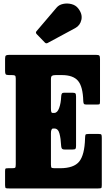

<svg xmlns="http://www.w3.org/2000/svg" viewBox="-20 -1058 604 1078"><path d="M46 -636.5H30.5Q15.5 -636.5 12 -641Q8.5 -645.5 8.5 -659.5V-728Q8.5 -743.5 13.8 -746.8Q19 -750 33.5 -750H519Q534.5 -750 538 -745.5Q541.5 -741 541.5 -726V-490.5Q541.5 -476.5 539.5 -473.8Q537.5 -471 524 -471H464Q453 -471 450.5 -476Q448 -481 447.5 -491Q445.5 -571.5 418.2 -604Q391 -636.5 327 -636.5H293.5Q279 -636.5 272.5 -632.8Q266 -629 266 -613.5V-451Q266 -435 268 -429.5Q270 -424 274.5 -424H284.5Q302 -424 312 -451.2Q322 -478.5 323.5 -516Q324 -527 327.2 -532.2Q330.5 -537.5 340 -537.5H385Q399 -537.5 403 -533.8Q407 -530 407 -516V-239.5Q407 -226.5 403.8 -222.5Q400.5 -218.5 387 -218.5H343.5Q331 -218.5 327.2 -224.2Q323.5 -230 323 -242.5Q321.5 -279 314 -307.8Q306.5 -336.5 285 -336.5H278.5Q266 -336.5 266 -309.5V-134Q266 -117.5 270.8 -115.5Q275.5 -113.5 292 -113.5H317Q394.5 -113.5 424.8 -151Q455 -188.5 457.5 -280.5Q458 -297.5 460.2 -301.8Q462.5 -306 479.5 -306H532Q546.5 -306 549 -302.2Q551.5 -298.5 551.5 -284V-19Q551.5 -5 548.5 -2.5Q545.5 0 531 0H32.5Q18.5 0 13.5 -1.5Q8.5 -3 8.5 -18V-98Q8.5 -110 11.8 -111.8Q15 -113.5 26.5 -113.5H45.5Q62 -113.5 65.2 -116.5Q68.5 -119.5 68.5 -136.5V-617Q68.5 -630.5 64.2 -633.5Q60 -636.5 46 -636.5ZM231.5 -819.5 186 -866.5Q177.5 -875.5 186 -884L298 -1015.5Q311 -1031 334.2 -1036Q357.5 -1041 381.2 -1035Q405 -1029 419 -1011Q444 -979 437 -947Q430 -915 402 -900L248 -817Q239 -811.5 231.5 -819.5Z"/></svg>

Font: Besley* Condensed Heavy
Style: Regular
Weight: 800
Width: 3
Designer: Owen Earl
Foundry: indestructible type*
Version: Version 3.000; ttfautohint (v1.8.3)